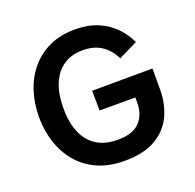

<svg xmlns="http://www.w3.org/2000/svg" viewBox="-123 -811 961 948"><g transform="rotate(-20 357.5 -337.0)"><path d="M342.2 -370 343.6 -265.9H531.6V-241.2Q531.6 -174.8 494.9 -137Q458.1 -99.2 379 -99.2Q313.7 -99.2 269.3 -127Q224.9 -154.8 202.1 -207.9Q179.4 -261.1 179.4 -336.8Q179.4 -412.8 201.8 -465.8Q224.1 -518.7 266 -546.4Q307.9 -574.2 366.2 -574.2Q426 -574.2 465.4 -547.3Q504.8 -520.4 527.6 -473L627.7 -522.3Q606.2 -568.4 570.2 -605Q534.2 -641.6 483.2 -662.7Q432.3 -683.8 365.5 -683.8Q288.6 -683.8 229.9 -656.5Q171.3 -629.2 131.4 -581.2Q91.6 -533.3 71.4 -470.6Q51.3 -407.8 51.3 -336.8Q51.3 -266.1 71.8 -203.4Q92.3 -140.6 132.9 -92.5Q173.5 -44.4 234.3 -17.1Q295.2 10.3 376.1 10.3Q476 10.3 538.6 -25.7Q601.3 -61.6 630.6 -123.4Q659.8 -185.2 659.8 -262.1V-371.5Z"/></g></svg>

Font: Estedad-VF-FD Black
Style: Regular
Weight: 900
Designer: Amin Abedi
Version: Version 4.000